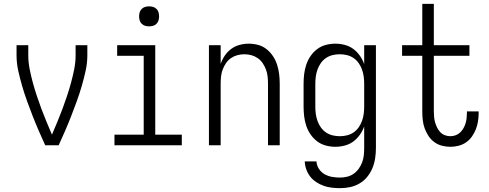

<svg xmlns="http://www.w3.org/2000/svg" viewBox="-20 -755 2540 998"><path d="M285 0H215Q198 -37 181.5 -75Q165 -113 150 -151.5Q135 -190 121 -228.5Q107 -267 95.5 -306.5Q84 -346 75 -386.5Q66 -427 66 -468V-520H127V-468Q127 -432 134 -396.5Q141 -361 150.5 -326Q160 -291 171.5 -256.5Q183 -222 195.5 -188.5Q208 -155 222 -121.5Q236 -88 250 -55Q264 -88 278 -121.5Q292 -155 304.5 -188.5Q317 -222 328.5 -256.5Q340 -291 349.5 -326Q359 -361 366 -396.5Q373 -432 373 -468V-520H434V-468Q434 -427 425 -386.5Q416 -346 404.5 -306.5Q393 -267 379 -228.5Q365 -190 350 -151.5Q335 -113 318.5 -75Q302 -37 285 0Z M575 0V-55H727V-465H589V-520H787V-55H925V0ZM755 -618Q744 -618 734 -621Q724 -624 716.5 -631.5Q709 -639 706 -649Q703 -659 703 -670Q703 -681 706 -691Q709 -701 716.5 -708.5Q724 -716 734 -719Q744 -722 755 -722Q766 -722 776 -719Q786 -716 793.5 -708.5Q801 -701 804 -691Q807 -681 807 -670Q807 -659 804 -649Q801 -639 793.5 -631.5Q786 -624 776 -621Q766 -618 755 -618Z M1066 0V-520H1127V-423Q1135 -446 1148.5 -466Q1162 -486 1181.5 -500.5Q1201 -515 1225 -521.5Q1249 -528 1273 -528Q1298 -528 1322 -521.5Q1346 -515 1365.5 -499.5Q1385 -484 1399 -463Q1413 -442 1420.5 -418Q1428 -394 1431 -369.5Q1434 -345 1434 -320V0H1373V-320Q1373 -339 1371 -357.5Q1369 -376 1362.5 -393.5Q1356 -411 1345.5 -426.5Q1335 -442 1320 -452.5Q1305 -463 1287 -468Q1269 -473 1250 -473Q1231 -473 1213 -468Q1195 -463 1180 -452.5Q1165 -442 1154.5 -426.5Q1144 -411 1137.5 -393.5Q1131 -376 1129 -357.5Q1127 -339 1127 -320V0Z M1747 223Q1726 223 1704.5 220.5Q1683 218 1663 211Q1643 204 1624.5 192Q1606 180 1593 163.5Q1580 147 1572.5 126.5Q1565 106 1564 84H1625Q1626 105 1638 123Q1650 141 1668 151Q1686 161 1706.5 164.5Q1727 168 1747 168Q1766 168 1784.5 163.5Q1803 159 1818.5 148Q1834 137 1845 121.5Q1856 106 1862.5 88.5Q1869 71 1871 52.5Q1873 34 1873 15V-98Q1865 -75 1850.5 -54.5Q1836 -34 1816.5 -19.5Q1797 -5 1772.5 1.5Q1748 8 1723 8Q1698 8 1673.5 1.5Q1649 -5 1629 -20Q1609 -35 1594.5 -56Q1580 -77 1572 -101Q1564 -125 1561 -150Q1558 -175 1558 -200V-320Q1558 -345 1561 -370Q1564 -395 1572 -419Q1580 -443 1594.5 -464Q1609 -485 1629 -500Q1649 -515 1673.5 -521.5Q1698 -528 1723 -528Q1748 -528 1772.5 -521.5Q1797 -515 1816.5 -500.5Q1836 -486 1850.5 -465.5Q1865 -445 1873 -422V-520H1934V15Q1934 41 1930 67.5Q1926 94 1916 118.5Q1906 143 1889 164Q1872 185 1849 198.5Q1826 212 1800 217.5Q1774 223 1747 223ZM1746 -47Q1765 -47 1783.5 -51.5Q1802 -56 1817.5 -66.5Q1833 -77 1844 -92.5Q1855 -108 1861.5 -126Q1868 -144 1870.5 -162.5Q1873 -181 1873 -200V-320Q1873 -339 1870.5 -357.5Q1868 -376 1861.5 -394Q1855 -412 1844 -427.5Q1833 -443 1817.5 -453.5Q1802 -464 1783.5 -468.5Q1765 -473 1746 -473Q1727 -473 1708.5 -468.5Q1690 -464 1674.5 -453.5Q1659 -443 1648 -427.5Q1637 -412 1630.5 -394Q1624 -376 1621.5 -357.5Q1619 -339 1619 -320V-200Q1619 -181 1621.5 -162.5Q1624 -144 1630.5 -126Q1637 -108 1648 -92.5Q1659 -77 1674.5 -66.5Q1690 -56 1708.5 -51.5Q1727 -47 1746 -47Z M2321 8Q2299 8 2277.5 2.5Q2256 -3 2238 -16Q2220 -29 2207.5 -48Q2195 -67 2187.5 -87.5Q2180 -108 2177.5 -130.5Q2175 -153 2175 -175V-465H2070V-520H2175V-735H2235V-520H2420V-465H2235V-175Q2235 -160 2236.5 -145.5Q2238 -131 2242 -117.5Q2246 -104 2252.5 -91Q2259 -78 2269 -67.5Q2279 -57 2293 -52Q2307 -47 2321 -47Q2335 -47 2348.5 -52Q2362 -57 2372 -66.5Q2382 -76 2389 -88.5Q2396 -101 2400 -114Q2404 -127 2405.5 -141Q2407 -155 2407 -169V-176H2468V-166Q2468 -145 2464.5 -123.5Q2461 -102 2453 -82Q2445 -62 2432.5 -44.5Q2420 -27 2402.5 -15Q2385 -3 2364 2.5Q2343 8 2321 8Z"/></svg>

Font: Iosevka Term Curly Light
Style: Regular
Weight: 300
Designer: Belleve Invis
Foundry: Belleve Invis
Version: Version 32.3.0